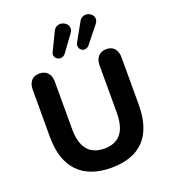

<svg xmlns="http://www.w3.org/2000/svg" viewBox="-163 -1037 1036 1166"><g transform="rotate(-20 355.0 -454.0)"><path d="M356 10C544 10 642 -92 642 -293V-599C642 -647 618 -678 572 -678C526 -678 500 -647 500 -599V-293C500 -173 451 -114 356 -114C261 -114 211 -173 211 -293V-599C211 -647 185 -678 139 -678C92 -678 68 -647 68 -599V-293C68 -92 172 10 356 10ZM326 -739 401 -842C445 -900 347 -951 317 -890L260 -773C240 -732 296 -700 326 -739ZM478 -736 563 -842C609 -898 516 -951 483 -891L419 -776C397 -735 448 -700 478 -736Z"/></g></svg>

Font: SN Pro
Style: Bold
Weight: 700
Designer: Tobias Whetton
Foundry: Supernotes
Version: Version 1.003;Glyphs 3.3 (3324)